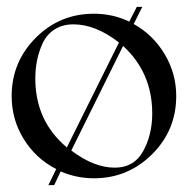

<svg xmlns="http://www.w3.org/2000/svg" viewBox="-20 -520 559 560"><path d="M327 -396Q259 -449 194 -449Q162 -449 139 -434Q116 -419 104.5 -394Q93 -369 88 -343.5Q83 -318 83 -291Q83 -167 175 -90ZM339 -386 188 -81Q254 -31 315 -31Q371 -31 397.5 -79Q424 -127 424 -189Q424 -308 339 -386ZM144 -27Q85 -57 49.5 -114Q14 -171 14 -240Q14 -339 84 -409.5Q154 -480 254 -480Q309 -480 357 -457L379 -500H395L370 -450Q426 -419 460 -362.5Q494 -306 494 -240Q494 -140 423.5 -70Q353 0 254 0Q203 0 157 -20L138 20H121Z"/></svg>

Font: kawoszeh
Style: Medium
Weight: 500
Version: Version 000.030